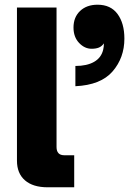

<svg xmlns="http://www.w3.org/2000/svg" viewBox="-20 -795 595 815"><path d="M182 0Q120 0 86 -29.5Q52 -59 52 -113V-763H220V-171Q220 -136 253 -136H295V0ZM300 -515Q349 -515 379.5 -532.5Q410 -550 418 -584Q421 -596 421 -611Q412 -598 399.5 -593Q387 -588 369 -588Q339 -588 315.5 -613Q292 -638 292 -678Q292 -722 320 -748.5Q348 -775 394 -775Q450 -775 479 -735.5Q508 -696 508 -631Q508 -550 458 -492Q408 -434 300 -429Z"/></svg>

Font: Open Sauce One Black
Style: Regular
Weight: 900
Designer: Alfredo Marco Pradil
Foundry: Creative Sauce Fz LLC
Version: Version 1.477